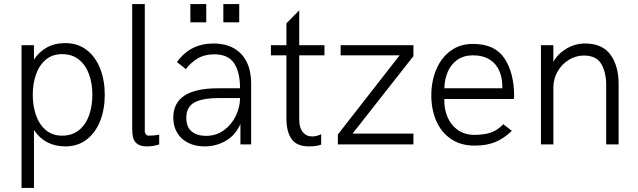

<svg xmlns="http://www.w3.org/2000/svg" viewBox="-20 -710 3136 944"><path d="M85.9 -487.8H147V-417Q170.9 -454.1 209.5 -476.1Q248 -498 301.8 -498Q362.3 -498 406 -464.4Q449.7 -430.7 472.4 -372.8Q495.1 -314.9 495.1 -244.1Q495.1 -172.9 472.4 -115.2Q449.7 -57.6 406 -23.9Q362.3 9.8 301.8 9.8Q200.7 9.8 147 -70.8V213.9H85.9ZM434.1 -244.1Q434.1 -298.3 418.2 -343.5Q402.3 -388.7 368.9 -416.3Q335.4 -443.8 285.2 -443.8Q237.3 -443.8 204.8 -416.3Q172.4 -388.7 156.7 -343.3Q141.1 -297.9 141.1 -244.1Q141.1 -189.9 156.7 -144.3Q172.4 -98.6 204.8 -70.8Q237.3 -43 285.2 -43Q335.4 -43 368.9 -70.6Q402.3 -98.1 418.2 -143.8Q434.1 -189.5 434.1 -244.1Z M629.9 -81.5V-99.1V-689.9H691.9V-68.8Q691.9 -61.5 691.9 -60.3Q691.9 -59.1 696.5 -51Q701.2 -43 711.9 -43Q738.3 -43 762.7 -47.9V0Q752.4 3.9 736.1 6.8Q719.7 9.8 703.1 9.8Q670.4 9.8 654.5 -2.7Q638.7 -15.1 634.3 -33.9Q629.9 -52.7 629.9 -81.5Z M832 -131.8Q832 -275.9 1051.8 -275.9H1160.2Q1160.2 -355.5 1130.9 -399.2Q1101.6 -442.9 1034.2 -442.9Q984.9 -442.9 950.7 -421.9Q916.5 -400.9 894 -370.1L850.1 -404.8Q915.5 -496.1 1028.8 -496.1Q1088.9 -496.1 1130.6 -472.2Q1172.4 -448.2 1193.6 -404.1Q1214.8 -359.9 1214.8 -299.8V0H1162.1V-100.1Q1137.7 -45.4 1090.3 -17.8Q1043 9.8 985.8 9.8Q940.9 9.8 906 -7.3Q871.1 -24.4 851.6 -56.4Q832 -88.4 832 -131.8ZM1160.2 -228H1059.1Q975.6 -228 935.8 -206.1Q896 -184.1 896 -130.9Q896 -85 922.6 -63.5Q949.2 -42 992.2 -42Q1043.5 -42 1081.5 -70.1Q1119.6 -98.1 1139.9 -141.4Q1160.2 -184.6 1160.2 -228ZM916 -600.1V-689.9H994.1V-600.1ZM1078.1 -600.1V-689.9H1156.2V-600.1Z M1388.2 -127.9V-438H1312V-487.8H1388.2V-595.2L1451.2 -659.2V-487.8H1575.2V-438H1451.2V-122.1Q1451.2 -82 1468.8 -60.5Q1486.3 -39.1 1515.1 -39.1Q1535.2 -39.1 1559.1 -49.8V1Q1551.3 4.4 1535.2 7.1Q1519 9.8 1499 9.8Q1439.5 9.8 1413.8 -26.1Q1388.2 -62 1388.2 -127.9Z M2012.7 -487.8V-434.1L1713.4 -53.2H2012.7V0H1641.1V-48.8L1944.8 -438H1654.8V-487.8Z M2100.6 -241.2Q2100.6 -309.1 2124.3 -366.7Q2147.9 -424.3 2194.1 -459.2Q2240.2 -494.1 2305.7 -494.1Q2413.6 -494.1 2460.7 -422.4Q2507.8 -350.6 2507.8 -236.8Q2507.8 -233.9 2507.1 -229.5Q2506.3 -225.1 2505.9 -223.1H2164.6Q2163.1 -175.3 2179.9 -135.3Q2196.8 -95.2 2230.7 -71Q2264.6 -46.9 2313 -46.9Q2359.9 -46.9 2393.3 -58.3Q2426.8 -69.8 2454.6 -99.1L2496.6 -66.9Q2457 -28.3 2414.3 -11.2Q2371.6 5.9 2314 5.9Q2244.6 5.9 2196.5 -27.3Q2148.4 -60.5 2124.5 -116.5Q2100.6 -172.4 2100.6 -241.2ZM2449.7 -275.9Q2451.2 -323.7 2435.5 -360.4Q2419.9 -397 2387 -417.5Q2354 -438 2305.7 -438Q2260.7 -438 2229.2 -416.3Q2197.8 -394.5 2181.9 -357.9Q2166 -321.3 2164.6 -275.9Z M2639.6 -487.8H2700.7V-405.8Q2722.7 -445.8 2765.1 -470.9Q2807.6 -496.1 2856.4 -496.1Q2941.4 -496.1 2981.4 -441.2Q3021.5 -386.2 3021.5 -296.9V0H2960.4V-292Q2960.4 -354 2936.3 -395.5Q2912.1 -437 2850.6 -437Q2810.5 -437 2775.9 -415.3Q2741.2 -393.6 2720.9 -357.4Q2700.7 -321.3 2700.7 -279.8V0H2639.6Z"/></svg>

Font: Acari Sans Light
Style: Regular
Weight: 300
Designer: Alfredo Marco Pradil and Stefan Peev
Foundry: Hanken Design Co.
Version: Version 1.045;January 11, 2019;FontCreator 11.5.0.2425 64-bi